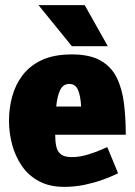

<svg xmlns="http://www.w3.org/2000/svg" viewBox="-20 -720 525 748"><path d="M230 8Q173 8 132 -14Q91 -36 65.5 -73Q40 -110 27.5 -156Q15 -202 15 -250Q15 -298 27.5 -344Q40 -390 68 -427Q96 -464 143 -486Q190 -508 260 -508Q330 -508 372 -484Q414 -460 435 -417Q456 -374 463 -317Q470 -260 470 -195H195Q195 -170 199 -150.5Q203 -131 216.5 -119.5Q230 -108 260 -108Q291 -108 323 -118Q355 -128 376.5 -137.5Q398 -147 398 -147L440 -45Q440 -45 423 -37Q406 -29 376.5 -18.5Q347 -8 309.5 0Q272 8 230 8ZM250 -393Q226 -393 214.5 -369.5Q203 -346 199 -305H296Q294 -346 284 -369.5Q274 -393 250 -393ZM130 -700H310L400 -540H260Z"/></svg>

Font: Epunda Sans Black
Style: Regular
Weight: 900
Designer: Simon Atzbach
Foundry: typofactur
Version: Version 2.204; ttfautohint (v1.8.4.7-5d5b)